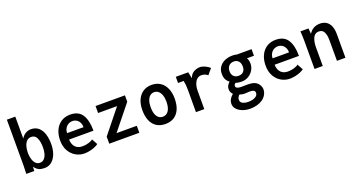

<svg xmlns="http://www.w3.org/2000/svg" viewBox="-52 -1606 4904 2634"><g transform="rotate(-20 2400.0 -289.5)"><path d="M189 -62 186 0H69L70 -14.5Q73 -79.5 73 -122V-790H196V-470Q222 -513 259.5 -534Q297 -555 335 -555Q404.5 -555 448.2 -515.8Q492 -476.5 511.5 -411.8Q531 -347 531 -267Q531 -195 509.2 -131.5Q487.5 -68 443 -28.5Q398.5 11 334 11Q287.5 11 252.8 -4.2Q218 -19.5 189 -62ZM409 -264Q409 -347 385 -400.5Q361 -454 304 -454Q264.5 -454 238.5 -427.2Q212.5 -400.5 200.2 -357Q188 -313.5 188 -262Q188 -220 199 -178Q210 -136 234.8 -107.5Q259.5 -79 298 -79Q339.5 -79 364.2 -107.8Q389 -136.5 399 -178.5Q409 -220.5 409 -264Z M662 -272Q662 -356.5 692.5 -421.8Q723 -487 779.2 -523Q835.5 -559 911 -559Q1031.5 -559 1084.8 -476.5Q1138 -394 1138 -242H782Q785 -168 822.8 -130Q860.5 -92 925 -92Q972 -92 1015.8 -105.5Q1059.5 -119 1078 -136L1124 -52Q1104.5 -36.5 1070.8 -22Q1037 -7.5 996.2 1.2Q955.5 10 917 10Q852.5 10 794 -22.2Q735.5 -54.5 698.8 -118.2Q662 -182 662 -272ZM1027 -334Q1027 -371.5 1012 -401.2Q997 -431 970.5 -448Q944 -465 911 -465Q877.5 -465 849 -448.5Q820.5 -432 803.8 -402.2Q787 -372.5 787 -334Z M1719.5 0H1280.5V-103L1557.5 -448H1280.5V-550H1709.5V-457L1423.5 -102H1719.5Z M1864 -276Q1864 -362.5 1893 -426.8Q1922 -491 1975.2 -525.5Q2028.5 -560 2100 -560Q2171.5 -560 2224.8 -525.8Q2278 -491.5 2307 -427.2Q2336 -363 2336 -276Q2336 -187.5 2308.8 -123.2Q2281.5 -59 2228.5 -24.5Q2175.5 10 2100 10Q2024.5 10 1971.5 -24.2Q1918.5 -58.5 1891.2 -122.8Q1864 -187 1864 -276ZM2215 -274Q2215 -329 2201 -369.8Q2187 -410.5 2160.5 -432.2Q2134 -454 2098 -454Q2063.5 -454 2038 -432.2Q2012.5 -410.5 1998.8 -369.8Q1985 -329 1985 -274Q1985 -190.5 2014.8 -143.2Q2044.5 -96 2098 -96Q2154 -96 2184.5 -143.2Q2215 -190.5 2215 -274Z M2546 0 2546.5 -175Q2547 -230.5 2547 -317Q2547 -370 2544 -395.8Q2541 -421.5 2534 -460H2452V-550H2633.5L2652 -457Q2675.5 -516.5 2718.5 -539.2Q2761.5 -562 2808 -562Q2840 -562 2881.2 -543Q2922.5 -524 2948 -499L2879 -417Q2862.5 -432.5 2839.8 -441.8Q2817 -451 2783 -451Q2751.5 -451 2725.2 -429Q2699 -407 2683.5 -364.2Q2668 -321.5 2668 -261V0Z M3558.5 -551V-455H3455.5Q3477.5 -422.5 3477.5 -371Q3477.5 -320.5 3451.2 -276.2Q3425 -232 3380 -205.5Q3335 -179 3281.5 -179Q3230.5 -179 3194.5 -191.5Q3181.5 -184 3176 -174.8Q3170.5 -165.5 3170.5 -152Q3170.5 -132.5 3191.2 -122.8Q3212 -113 3245.5 -113L3303 -113.5Q3318 -114 3340.5 -114Q3382 -114 3412.5 -107.5Q3443 -101 3465.5 -86Q3491.5 -68 3507.5 -39.2Q3523.5 -10.5 3523.5 23Q3523.5 61 3503.8 97.2Q3484 133.5 3447.5 160Q3415 183.5 3366.5 197.2Q3318 211 3266.5 211Q3220.5 211 3184.2 201.5Q3148 192 3116.5 174Q3083 155 3062.2 126.2Q3041.5 97.5 3041.5 61Q3041.5 -8.5 3108.5 -63Q3074.5 -95 3074.5 -142Q3074.5 -169.5 3086.5 -191.5Q3098.5 -213.5 3122.5 -236Q3098.5 -251 3078.5 -283.5Q3058.5 -316 3058.5 -373Q3058.5 -431.5 3089 -473.8Q3119.5 -516 3169.8 -537.5Q3220 -559 3277.5 -559Q3297 -559 3313 -557.5Q3329 -556 3343.5 -551ZM3364.5 -370Q3364.5 -419.5 3338.8 -447.8Q3313 -476 3268.5 -476Q3240 -476 3217.8 -463.2Q3195.5 -450.5 3183 -426.8Q3170.5 -403 3170.5 -370Q3170.5 -321.5 3196.8 -294.8Q3223 -268 3267.5 -268Q3313 -268 3338.8 -294.5Q3364.5 -321 3364.5 -370ZM3189 -23.5Q3173.5 -9.5 3165 8Q3156.5 25.5 3156.5 42Q3156.5 79.5 3189.5 96.2Q3222.5 113 3270.5 113Q3342.5 113 3380.5 86Q3396.5 75.5 3404 62.2Q3411.5 49 3411.5 31Q3411.5 3.5 3388 -5.8Q3364.5 -15 3333.5 -14L3319.5 -13Q3276.5 -10 3254.5 -10Q3242.5 -10 3223.2 -13.8Q3204 -17.5 3189 -23.5Z M3662 -272Q3662 -356.5 3692.5 -421.8Q3723 -487 3779.2 -523Q3835.5 -559 3911 -559Q4031.5 -559 4084.8 -476.5Q4138 -394 4138 -242H3782Q3785 -168 3822.8 -130Q3860.5 -92 3925 -92Q3972 -92 4015.8 -105.5Q4059.5 -119 4078 -136L4124 -52Q4104.5 -36.5 4070.8 -22Q4037 -7.5 3996.2 1.2Q3955.5 10 3917 10Q3852.5 10 3794 -22.2Q3735.5 -54.5 3698.8 -118.2Q3662 -182 3662 -272ZM4027 -334Q4027 -371.5 4012 -401.2Q3997 -431 3970.5 -448Q3944 -465 3911 -465Q3877.5 -465 3849 -448.5Q3820.5 -432 3803.8 -402.2Q3787 -372.5 3787 -334Z M4277.5 -422Q4277.5 -450 4276 -479.2Q4274.5 -508.5 4272.5 -536L4271.5 -551H4389.5L4396.5 -470Q4424.5 -515.5 4465 -537.8Q4505.5 -560 4560.5 -560Q4614 -560 4651.8 -534.5Q4689.5 -509 4709 -461Q4728.5 -413 4728.5 -346V0H4604.5V-306Q4604.5 -372 4583.2 -418Q4562 -464 4506.5 -464Q4448 -464 4422.8 -408.5Q4397.5 -353 4397.5 -274V0H4277.5Z"/></g></svg>

Font: JuliaMono Latin
Style: Bold
Weight: 700
Monospace: yes
Designer: cormullion
Foundry: corm
Version: Version 0.038; ttfautohint (v1.8)